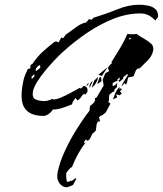

<svg xmlns="http://www.w3.org/2000/svg" viewBox="-20 -652 691 815"><path d="M165 -160Q106 -160 84 -194Q62 -228 79 -308Q82 -322 87 -334.5Q92 -347 98 -359L109 -362V-374L115 -380H117Q137 -410 161.5 -432.5Q186 -455 212 -475L220 -476L229 -472L240 -493L249 -490L259 -505Q270 -512 280.5 -520Q291 -528 302 -536Q323 -552 346 -557L358 -571L368 -568L378 -577Q428 -592 477 -612Q526 -632 571 -632Q590 -632 609 -628Q628 -624 640 -613Q652 -602 651 -580L639 -565Q612 -595 576 -595Q519 -595 461 -572Q403 -549 348 -511.5Q293 -474 243 -428Q230 -416 211 -396Q192 -376 172.5 -352.5Q153 -329 138.5 -306Q124 -283 120 -265Q115 -237 131 -230Q147 -223 168 -223Q177 -223 185 -225.5Q193 -228 203 -232Q205 -230 208 -230Q220 -230 240 -238.5Q260 -247 282 -259Q304 -271 320 -280L323 -275L335 -287Q343 -287 348 -280.5Q353 -274 351 -262L342 -250L337 -254Q328 -247 324 -240Q318 -230 309 -226L300 -236L288 -218L286 -209Q266 -201 245 -194Q224 -187 204 -187Q198 -176 186 -168Q174 -160 165 -160ZM264 143Q244 143 231.5 124.5Q219 106 225 77Q234 35 256 -12.5Q278 -60 306 -104.5Q334 -149 360 -182L362 -202Q376 -211 383 -224V-235L390 -238L420 -289L416 -314L427 -341L443 -350L438 -364L447 -377L455 -383L453 -388Q471 -417 489 -446.5Q507 -476 521 -508Q541 -505 560 -508Q573 -498 591 -488Q609 -478 621.5 -466.5Q634 -455 630 -437Q626 -415 606.5 -395Q587 -375 572 -361L567 -362Q559 -359 554.5 -348Q550 -337 547 -328L524 -323L519 -301L515 -293L508 -299L498 -287L496 -289Q502 -300 509 -311.5Q516 -323 523 -334L520 -338L502 -323L504 -319L487 -304L483 -310L489 -316L487 -323L478 -314L479 -308Q467 -307 458 -298V-287L468 -290L478 -301V-298Q477 -297 477 -296Q475 -288 477 -283L466 -272L464 -262L460 -263L444 -250V-248Q443 -247 443 -245V-226L439 -220L449 -212L429 -175L412 -161L410 -163L400 -154L405 -137L402 -136L396 -137L390 -124L387 -98L371 -83Q369 -76 363 -65.5Q357 -55 351 -55Q347 -55 345 -61L337 -50V-44L345 -50Q327 -26 312 0.5Q297 27 286 56Q278 61 272 68Q266 75 261 83Q260 98 263 116L268 121L281 115L285 116Q291 112 294 109Q297 106 303 104L304 107L290 133Q286 135 276 139Q266 143 264 143ZM529 -484 538 -490 534 -491 526 -488ZM133 -350 151 -364 150 -376Q135 -371 131 -355ZM412 -329 398 -335 437 -367ZM116 -316 118 -320 127 -329 125 -337 113 -325ZM393 -295Q395 -303 397.5 -310.5Q400 -318 404 -326L409 -323L411 -307ZM369 -280 380 -310 397 -326Q391 -295 369 -280ZM360 -278V-289L366 -302L374 -308ZM347 -287Q348 -291 351 -295L355 -301V-292ZM459 -230Q464 -244 470.5 -258.5Q477 -273 487 -283L488 -272L492 -278L498 -272L489 -266L497 -254L486 -247L480 -251L473 -250L478 -239Z"/></svg>

Font: Water Brush
Style: Regular
Weight: 400
Designer: Robert E. Leuschke
Foundry: Robert E. Leuschke
Version: Version 1.010; ttfautohint (v1.8.4.7-5d5b)